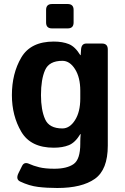

<svg xmlns="http://www.w3.org/2000/svg" viewBox="-20 -729 622 954"><path d="M238.3 -587.9Q209 -587.9 209 -617.2V-679.7Q209 -709 238.3 -709H316.4Q345.7 -709 345.7 -679.7V-617.2Q345.7 -587.9 316.4 -587.9ZM39.1 -256.3Q39.1 -363.8 85.7 -443.1Q132.3 -522.5 247.1 -522.5Q291 -522.5 322.3 -509.8Q353.5 -497.1 378.9 -455.1H380.9L382.8 -483.4Q384.8 -512.7 409.2 -512.7H486.3Q515.6 -512.7 515.6 -483.4V-5.4Q515.6 114.3 451.2 159.7Q386.7 205.1 264.6 205.1Q212.9 205.1 168.9 199.7Q125 194.3 80.1 172.9Q56.6 161.6 72.3 130.4L89.8 95.2Q100.6 73.7 125.5 85.4Q145.5 94.7 175 102.1Q204.6 109.4 250 109.4Q312.5 109.4 345.7 86.2Q378.9 63 378.9 -15.1V-23.4Q378.9 -43 380.9 -62.5H378.9Q353.5 -20.5 322.3 -7.8Q291 4.9 247.1 4.9Q132.3 4.9 85.7 -74.5Q39.1 -153.8 39.1 -256.3ZM183.6 -256.3Q183.6 -183.1 203.9 -137Q224.1 -90.8 290 -90.8Q326.7 -90.8 352.8 -132.1Q378.9 -173.3 378.9 -239.3V-278.3Q378.9 -344.2 352.8 -385.5Q326.7 -426.8 290 -426.8Q224.1 -426.8 203.9 -380.6Q183.6 -334.5 183.6 -256.3Z"/></svg>

Font: Istok
Style: Bold
Weight: 700
Designer: Andrey V. Panov
Foundry: Andrey V. Panov
Version: Version 1.0.1